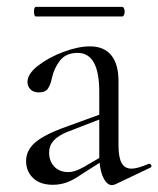

<svg xmlns="http://www.w3.org/2000/svg" viewBox="-20 -531 461 559"><path d="M415 -54Q419 -54 420.5 -49.5Q422 -45 418 -43L315 6Q309 8 306 8Q293 8 283 -9.5Q273 -27 270 -57L218 -24Q194 -7 174.5 0Q155 7 134 7Q97 7 76.5 -12.5Q56 -32 56 -62Q56 -92 80 -114Q104 -136 159 -157L269 -197V-264Q269 -377 206 -377Q172 -377 154.5 -354.5Q137 -332 131 -303Q127 -284 119.5 -273Q112 -262 93 -262Q77 -262 68.5 -271Q60 -280 60 -292Q60 -316 91 -340Q122 -364 165 -380Q208 -396 242 -396Q283 -396 304 -370Q325 -344 325 -295V-108Q325 -73 334 -56.5Q343 -40 363 -40Q380 -40 413 -54ZM269 -71V-76V-183L176 -147Q149 -136 136 -121.5Q123 -107 123 -87Q123 -62 138 -46Q153 -30 179 -30Q199 -30 226 -46ZM79 -497Q79 -511 85 -511H336Q339 -511 341 -506.5Q343 -502 343 -497Q343 -492 341 -487.5Q339 -483 336 -483H85Q79 -483 79 -497Z"/></svg>

Font: Cormorant Garamond
Style: Regular
Weight: 400
Designer: Christian Thalmann (Catharsis Fonts)
Version: Version 3.000